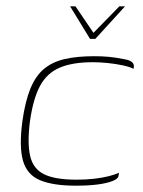

<svg xmlns="http://www.w3.org/2000/svg" viewBox="-20 -583 452 608"><path d="M202 -563H219L276 -479L358 -563H376L282 -460H265ZM220 5Q149 5 107.5 -12Q66 -29 53 -73.5Q40 -118 51 -200Q60 -263 76.5 -303Q93 -343 119.5 -365Q146 -387 185 -396Q224 -405 278 -405Q304 -405 325 -403Q346 -401 371 -396Q385 -394 392.5 -390Q400 -386 402.5 -380.5Q405 -375 403 -365Q392 -371 369 -376Q346 -381 320.5 -383.5Q295 -386 274 -386Q209 -386 168.5 -368.5Q128 -351 106.5 -310.5Q85 -270 75 -200Q66 -130 75.5 -89Q85 -48 120 -31Q155 -14 222 -14Q253 -14 278.5 -17Q304 -20 324 -25Q344 -30 357 -36L355 -25Q354 -17 337 -10Q320 -3 290.5 1Q261 5 220 5Z"/></svg>

Font: Genos Thin
Style: Italic
Weight: 100
Italic angle: -8°
Designer: Robert E. Leuschke
Foundry: Robert E. Leuschke
Version: Version 1.010